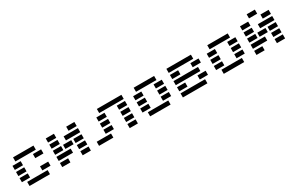

<svg xmlns="http://www.w3.org/2000/svg" viewBox="194 -2401 6009 3971"><g transform="rotate(-30 3198.0 -415.0)"><path d="M195.3 0V-97.7H683.6V0ZM683.6 -683.6V-585.9H195.3V-683.6ZM97.7 -439.5V-537.1H293V-439.5ZM585.9 -439.5V-537.1H781.2V-439.5ZM97.7 -293V-390.6H293V-293ZM97.7 -146.5V-244.1H293V-146.5ZM585.9 -146.5V-244.1H781.2V-146.5Z M1660.2 -683.6V-585.9H1464.8V-683.6ZM1171.9 -683.6V-585.9H976.6V-683.6ZM1660.2 -537.1V-439.5H1318.4V-537.1ZM1171.9 -537.1V-439.5H976.6V-537.1ZM1660.2 -390.6V-293H1464.8V-390.6ZM1416 -390.6V-293H1220.7V-390.6ZM1171.9 -390.6V-293H976.6V-390.6ZM1660.2 -244.1V-146.5H1464.8V-244.1ZM976.6 -146.5V-244.1H1318.4V-146.5ZM1660.2 -97.7V0H1464.8V-97.7ZM1171.9 -97.7V0H976.6V-97.7Z M2587.9 0V-97.7H2783.2V0ZM2099.6 -439.5V-537.1H2294.9V-439.5ZM2099.6 -293V-390.6H2294.9V-293ZM2099.6 -146.5V-244.1H2294.9V-146.5ZM1855.5 0V-97.7H2197.3V0ZM2197.3 -585.9V-683.6H2783.2V-585.9ZM2587.9 -439.5V-537.1H2783.2V-439.5ZM2587.9 -293V-390.6H2783.2V-293ZM2587.9 -146.5V-244.1H2783.2V-146.5Z M3076.2 0V-97.7H3564.5V0ZM3564.5 -683.6V-585.9H3076.2V-683.6ZM2978.5 -439.5V-537.1H3173.8V-439.5ZM3466.8 -439.5V-537.1H3662.1V-439.5ZM2978.5 -293V-390.6H3173.8V-293ZM3466.8 -293V-390.6H3662.1V-293ZM2978.5 -146.5V-244.1H3173.8V-146.5ZM3466.8 -146.5V-244.1H3662.1V-146.5Z M3857.4 0V-97.7H4443.4V0ZM4443.4 -683.6V-585.9H3857.4V-683.6ZM3857.4 -439.5V-537.1H4052.7V-439.5ZM4345.7 -439.5V-537.1H4541V-439.5ZM3857.4 -293V-390.6H4443.4V-293ZM3857.4 -146.5V-244.1H4052.7V-146.5ZM4345.7 -146.5V-244.1H4541V-146.5Z M4834 0V-97.7H5322.3V0ZM5322.3 -683.6V-585.9H4834V-683.6ZM4736.3 -439.5V-537.1H4931.6V-439.5ZM5224.6 -439.5V-537.1H5419.9V-439.5ZM4736.3 -293V-390.6H4931.6V-293ZM5224.6 -293V-390.6H5419.9V-293ZM4736.3 -146.5V-244.1H4931.6V-146.5ZM5224.6 -146.5V-244.1H5419.9V-146.5Z M6298.8 -683.6V-585.9H6103.5V-683.6ZM5810.5 -683.6V-585.9H5615.2V-683.6ZM6298.8 -537.1V-439.5H5957V-537.1ZM5810.5 -537.1V-439.5H5615.2V-537.1ZM6298.8 -390.6V-293H6103.5V-390.6ZM6054.7 -390.6V-293H5859.4V-390.6ZM5810.5 -390.6V-293H5615.2V-390.6ZM6298.8 -244.1V-146.5H6103.5V-244.1ZM5615.2 -146.5V-244.1H5957V-146.5ZM6298.8 -97.7V0H6103.5V-97.7ZM5810.5 -97.7V0H5615.2V-97.7ZM5859.4 -732.4V-830.1H6054.7V-732.4Z"/></g></svg>

Font: Trigram
Style: Regular
Weight: 400
Designer: GGBotNet
Foundry: GGBotNet
Version: 1.05